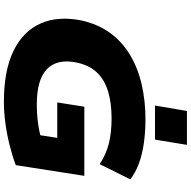

<svg xmlns="http://www.w3.org/2000/svg" viewBox="-17 -952 980 986"><g transform="rotate(90 473.0 -459.0)"><path d="M503 11Q342 11 241 -38.5Q140 -88 100.5 -177.5Q61 -267 85 -387Q104 -472 149 -534Q194 -596 261.5 -636.5Q329 -677 413.5 -696.5Q498 -716 592 -716Q656 -716 713.5 -708Q771 -700 819 -682.5Q867 -665 901 -638L823 -481Q771 -515 715 -528.5Q659 -542 588 -542Q509 -542 449.5 -524Q390 -506 352.5 -467Q315 -428 301 -362Q281 -263 334.5 -210.5Q388 -158 516 -158Q565 -158 610 -164Q655 -170 704 -183L669 -141L688 -263H506L528 -402H883L828 -50Q780 -32 724 -18Q668 -4 611 3.5Q554 11 503 11ZM522 -765 550 -929H724L697 -765Z"/></g></svg>

Font: Nunito Sans 10pt Expanded Black
Style: Italic
Weight: 900
Width: 7
Italic angle: -9°
Designer: Vernon Adams
Foundry: Vernon Adams
Version: Version 3.101;gftools[0.9.27]